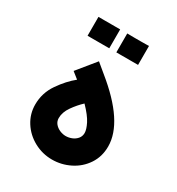

<svg xmlns="http://www.w3.org/2000/svg" viewBox="-166 -784 829 899"><g transform="rotate(30 248.5 -335.0)"><path d="M319.7 -175.6Q319.7 -157 308.7 -144.1Q297.7 -131.2 281.6 -124.9Q265.5 -118.6 249.2 -118.6Q233.4 -118.6 217.1 -125.5Q200.8 -132.5 190.1 -145.4Q179.5 -158.3 179.5 -175.6Q179.5 -207.3 201.8 -239Q224 -270.6 250 -294.7Q289.7 -253.9 304.7 -224Q319.7 -194.1 319.7 -175.6ZM52.4 -175.6Q52.4 -125.2 79.1 -82.9Q105.9 -40.6 151.2 -15.9Q196.6 8.9 249.2 8.9Q299.2 8.9 344.7 -13.7Q390.2 -36.2 418.5 -78.3Q446.8 -120.4 446.8 -175.6Q446.8 -307.2 258.7 -459.3L209.9 -499.8L129.6 -401.3L164.1 -373.9Q124 -341.8 88.2 -290.1Q52.4 -238.3 52.4 -175.6ZM221.2 -576.6Q221.2 -607.7 221.2 -628.1Q221.2 -648.4 221.2 -678.7Q193.5 -678.7 176.6 -678.7Q159.7 -678.7 141.2 -678.7Q126.9 -678.7 103.8 -678.7Q103.8 -648.4 103.8 -628.1Q103.8 -607.7 103.8 -576.6Q103.8 -576.6 125.5 -576.6Q147.1 -576.6 183.1 -576.6Q183.1 -576.6 221.2 -576.6ZM376.8 -576.6Q376.8 -607.7 376.8 -628.1Q376.8 -648.5 376.8 -678.9Q349.1 -678.4 332.1 -678.4Q315.2 -678.4 296.6 -678.4Q282.5 -678.9 259.4 -678.9Q259.4 -648.5 259.4 -628.1Q259.4 -607.7 259.4 -576.6Q259.4 -576.6 281 -576.6Q302.6 -576.6 338.5 -576.6Q338.5 -576.6 376.8 -576.6Z"/></g></svg>

Font: Arad-VF Thin Dots1
Style: Regular
Weight: 100
Designer: Mohammad Darvishi
Version: Version 1.000;August 30, 2024;FontCreator 15.0.0.2992 64-bit